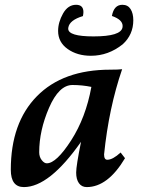

<svg xmlns="http://www.w3.org/2000/svg" viewBox="-20 -759 600 789"><path d="M172.4 -87.9Q211.4 -87.9 272 -181.6Q332.5 -275.4 355.5 -401.9Q317.4 -409.7 277.8 -409.7Q222.2 -409.7 181.6 -316.2Q141.1 -222.7 141.1 -133.3Q141.1 -114.3 151.4 -101.1Q161.6 -87.9 172.4 -87.9ZM336.4 9.8Q315.9 9.8 304.4 -6.1Q293 -22 293 -49.8Q293 -77.1 313 -176.3Q182.6 9.8 78.1 9.8Q24.4 9.8 24.4 -61.5Q24.4 -254.4 131.6 -363.5Q238.8 -472.7 433.6 -472.7Q466.3 -472.7 481.9 -474.6Q427.2 -315.4 407.7 -124.5Q407.7 -102.5 420.9 -102.5Q443.4 -102.5 475.6 -132.3L493.7 -108.9Q422.9 9.8 336.4 9.8ZM353.5 -529.8Q297.4 -529.8 258.1 -557.6Q218.8 -585.4 218.8 -631.8Q218.8 -667.5 239 -703.4Q259.3 -739.3 292.5 -739.3Q322.8 -739.3 322.8 -709.5Q322.8 -703.1 320.8 -692.9Q265.6 -676.3 260.7 -645.5L260.3 -641.1Q260.3 -609.4 364.3 -609.4Q477.1 -609.4 483.4 -646.5L483.9 -652.3Q483.9 -678.2 439.9 -693.4Q448.2 -739.3 482.9 -739.3Q505.4 -739.3 516.6 -721.7Q527.8 -704.1 527.8 -675.8Q527.8 -616.7 484.4 -577.1Q425.3 -529.8 353.5 -529.8Z"/></svg>

Font: Kelvinch
Style: Bold Italic
Weight: 700
Italic angle: -10°
Designer: Paul James Miller
Foundry: High-Logic / Made with FontCreator
Version: Version 3.30 September 23, 2016